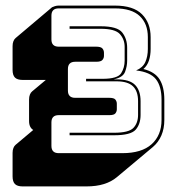

<svg xmlns="http://www.w3.org/2000/svg" viewBox="-20 -750 624 687"><path d="M61 -83Q42 -83 33.5 -91.5Q25 -100 25 -119V-203Q25 -213 28 -220.5Q31 -228 36 -232L99 -285Q92 -289 88 -297Q84 -305 84 -317V-394Q84 -404 87 -411.5Q90 -419 95 -423L144 -464H61Q42 -464 33.5 -472.5Q25 -481 25 -500V-585Q25 -595 28 -602.5Q31 -610 36 -614L165 -723L166 -724Q170 -726 176.5 -728Q183 -730 190 -730H391Q457 -730 488 -699Q519 -668 519 -617V-575Q519 -552 513 -533.5Q507 -515 493 -503Q534 -493 551 -466Q568 -439 568 -393V-321Q568 -290 557.5 -265.5Q547 -241 527 -224L398 -116Q379 -100 352 -91.5Q325 -83 289 -83ZM190 -338Q177 -338 170.5 -331.5Q164 -325 164 -312V-228Q164 -215 170.5 -208.5Q177 -202 190 -202H418Q487 -202 522.5 -234Q558 -266 558 -321V-393Q558 -441 538 -466.5Q518 -492 467 -498Q491 -508 500 -528Q509 -548 509 -575V-617Q509 -665 480 -692.5Q451 -720 391 -720H190Q177 -720 170.5 -713.5Q164 -707 164 -694V-609Q164 -596 170.5 -589.5Q177 -583 190 -583H324Q341 -583 346.5 -576.5Q352 -570 352 -561V-550Q352 -542 346.5 -535.5Q341 -529 324 -529H249Q236 -529 229.5 -522.5Q223 -516 223 -503V-426Q223 -413 229.5 -406.5Q236 -400 249 -400H371Q388 -400 393 -393.5Q398 -387 398 -379V-359Q398 -351 393 -344.5Q388 -338 371 -338ZM288 -459V-468H347Q401 -468 413.5 -488Q426 -508 426 -533V-582Q426 -609 409 -628Q392 -647 340 -647H229V-656H340Q400 -656 417.5 -633.5Q435 -611 435 -579V-533Q435 -513 427.5 -493Q420 -473 387 -466H398Q444 -466 463.5 -446Q483 -426 483 -388V-339Q483 -306 465.5 -286Q448 -266 388 -266H229V-275H388Q441 -275 457.5 -292.5Q474 -310 474 -339V-388Q474 -424 455.5 -441.5Q437 -459 397 -459Z"/></svg>

Font: Bungee Shade
Style: Regular
Weight: 400
Designer: David Jonathan Ross
Foundry: David Jonathan Ross
Version: Version 1.001;PS 1.0;hotconv 1.0.72;makeotf.lib2.5.5900